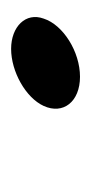

<svg xmlns="http://www.w3.org/2000/svg" viewBox="73 -476 167 354"><g transform="rotate(-90 157.0 -298.5)"><path d="M139.2 -302C122.7 -266 147 -235 193 -235C239 -235 288.7 -266 300.2 -302C312.3 -335 285.4 -362 244.4 -362C202.4 -362 154.3 -335 139.2 -302Z"/></g></svg>

Font: Hussar Milosc
Style: Obl
Weight: 700
Foundry: Cannot Into Space Fonts
Version: Version 1.02